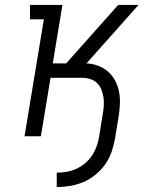

<svg xmlns="http://www.w3.org/2000/svg" viewBox="-20 -550 640 775"><path d="M209 205V147Q229 147 249 143.5Q269 140 288 131.5Q307 123 323.5 109Q340 95 351.5 77.5Q363 60 370 40.5Q377 21 380 2L395 -91Q398 -108 399 -125Q400 -142 397.5 -158Q395 -174 389 -189Q383 -204 371.5 -215Q360 -226 344 -231Q328 -236 311 -236H184L145 0H79L157 -472H101V-530H232L193 -294H247L457 -530H539L329 -294Q354 -293 376.5 -284.5Q399 -276 416.5 -260.5Q434 -245 445 -224Q456 -203 460.5 -179.5Q465 -156 464 -131Q463 -106 459 -81L444 11Q439 38 430 64Q421 90 404.5 113.5Q388 137 365 155.5Q342 174 316 185Q290 196 263 200.5Q236 205 209 205Z"/></svg>

Font: Iosevka Slab Light Extended
Style: Italic
Weight: 300
Width: 7
Italic angle: -9°
Monospace: yes
Designer: Belleve Invis
Foundry: Belleve Invis
Version: Version 11.1.0; ttfautohint (v1.8.3)